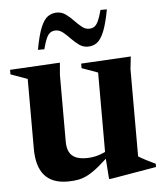

<svg xmlns="http://www.w3.org/2000/svg" viewBox="-52 -761 701 823"><g transform="rotate(-5 298.0 -350.0)"><path d="M213 -160.5Q213 -133.5 221.8 -116.2Q230.5 -99 248.5 -90.8Q266.5 -82.5 295.5 -82.5Q324.5 -82.5 351.2 -91.5Q378 -100.5 398 -113.5L406 -99.5Q370 -64.5 343.8 -42.8Q317.5 -21 295.8 -9.2Q274 2.5 253 6.5Q232 10.5 207 10.5Q140 10.5 107 -27.8Q74 -66 74 -142.5V-442.5L2 -468.5V-488L217.5 -500L213 -447ZM384 15 377 -81.5V-443.5L308 -468.5V-488L522.5 -500L516.5 -446V-70.5Q521 -67.5 529.8 -62.5Q538.5 -57.5 549.2 -52Q560 -46.5 570.5 -41.5Q581 -36.5 589 -32.5V-18.5L393 15ZM438 -710Q426.5 -648 412.8 -615Q399 -582 382.2 -570Q365.5 -558 343 -558Q322.5 -558 305.5 -570.2Q288.5 -582.5 273.2 -598.5Q258 -614.5 243 -626.8Q228 -639 211.5 -639Q198.5 -639 188.8 -632.8Q179 -626.5 171.5 -610Q164 -593.5 156 -563H128.5Q140 -625.5 153.5 -658.2Q167 -691 184.2 -703Q201.5 -715 223.5 -715Q244 -715 261 -702.8Q278 -690.5 293.2 -674.5Q308.5 -658.5 323.5 -646.2Q338.5 -634 354.5 -634Q368 -634 377.5 -640.2Q387 -646.5 394.8 -663Q402.5 -679.5 410.5 -710Z"/></g></svg>

Font: Newsreader 60pt SemiBold
Style: Regular
Weight: 600
Designer: Hugues Gentile
Foundry: Production Type
Version: Version 1.003